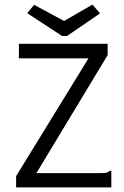

<svg xmlns="http://www.w3.org/2000/svg" viewBox="-20 -813 540 833"><path d="M50 -49 364 -560H62V-623H447V-574L138 -62H419Q436 -62 443 -64Q450 -66 456 -72H463V0H50ZM381 -793 414 -755 271 -657H249L98 -756L128 -792L258 -722Z"/></svg>

Font: Inconsolata Nerd Font Mono
Style: Regular
Weight: 400
Monospace: yes
Designer: Raph Levien, Cyreal, Brenton Simpson
Foundry: Raph Levien, Cyreal, Google
Version: Version 3.000; ttfautohint (v1.8.3);Nerd Fonts 3.0.2